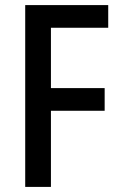

<svg xmlns="http://www.w3.org/2000/svg" viewBox="-20 -827 475 754"><path d="M180 -93V-392H391V-481H180V-718H405V-807H79V-93Z"/></svg>

Font: Noto Sans Kannada UI Condensed Medium
Style: Regular
Weight: 500
Width: 3
Designer: Jelle Bosma - Monotype Design Team
Foundry: Monotype Imaging Inc.
Version: Version 2.005